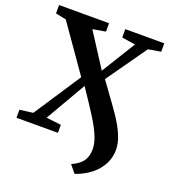

<svg xmlns="http://www.w3.org/2000/svg" viewBox="-166 -862 1045 1184"><g transform="rotate(20 356.5 -270.0)"><path d="M421 153.5Q475 128.5 495 97.5Q515 66.5 515 22.5Q515 -16 496.2 -61.8Q477.5 -107.5 441.5 -165.2Q405.5 -223 334.5 -328L181.5 -64L279 -52.5V0H7V-52.5L94 -64L296.5 -371.5L85 -674L16 -688V-743H344V-688L259.5 -673.5L402 -452.5L539 -674.5L450.5 -688V-743H706.5V-688L624 -674L438 -410.5L473 -362.5Q538 -274 572.8 -222.5Q607.5 -171 629.5 -120Q651.5 -69 651.5 -23Q651.5 26 629.2 69.8Q607 113.5 564.5 147.8Q522 182 462 203Z"/></g></svg>

Font: Merriweather Text
Style: Bold
Weight: 700
Designer: Eben Sorkin
Foundry: Eben Sorkin
Version: Version 2.100